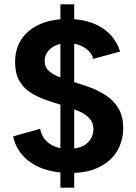

<svg xmlns="http://www.w3.org/2000/svg" viewBox="-20 -795 631 890"><path d="M260 -775H324V75H260ZM166 -198Q171 -170 188 -149Q205 -128 232.5 -116.5Q260 -105 296 -105Q355 -105 384 -131.5Q413 -158 413 -196Q413 -226 395 -246Q377 -266 344.5 -280Q312 -294 269 -307Q229 -319 189.5 -333Q150 -347 118.5 -368Q87 -389 68.5 -422.5Q50 -456 50 -507Q50 -571 81.5 -616Q113 -661 168 -684Q223 -707 295 -707Q356 -707 405 -689.5Q454 -672 487.5 -638.5Q521 -605 537 -556L412 -522Q407 -544 390 -560Q373 -576 348.5 -585.5Q324 -595 297 -595Q267 -596 242 -586Q217 -576 202 -557Q187 -538 187 -513Q187 -485 204 -468.5Q221 -452 249 -440.5Q277 -429 312 -418Q353 -406 395.5 -390.5Q438 -375 473 -351.5Q508 -328 529.5 -292Q551 -256 551 -201Q551 -143 523.5 -96Q496 -49 441 -21Q386 7 303 7Q235 7 179.5 -13Q124 -33 88 -71.5Q52 -110 41 -163Z"/></svg>

Font: Albert Sans
Style: Bold
Weight: 700
Designer: Andreas Rasmussen
Foundry: a.Foundry
Version: Version 1.025